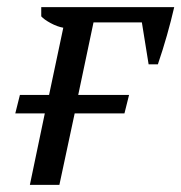

<svg xmlns="http://www.w3.org/2000/svg" viewBox="-20 -520 510 540"><path d="M36 -253H118L158 -442Q141 -445 122.5 -455Q104 -465 96 -474V-500H470Q461 -461 449.5 -420.5Q438 -380 424 -339H398L379 -457H243L200 -253H343L330 -201H190L147 0H64L106 -201H23Z"/></svg>

Font: PTSerifItalic
Style: Italic
Weight: 400
Italic angle: -12°
Designer: A.Korolkova, O.Umpeleva, V.Yefimov
Foundry: ParaType Ltd
Version: Version 1.000W OFL